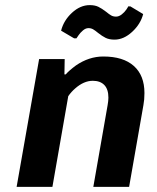

<svg xmlns="http://www.w3.org/2000/svg" viewBox="-20 -731 615 751"><path d="M133 -500H233L232 -440H237Q250 -455 277 -475Q328 -510 384 -510Q462 -510 503.5 -473Q545 -436 545 -367Q545 -341 541 -320L485 0H345L401 -320Q404 -337 404 -349Q404 -382 388 -398.5Q372 -415 343 -415Q308 -415 274 -385Q259 -372 247 -355L185 0H45ZM540 -676Q530 -637 497 -606.5Q464 -576 428 -576Q407 -576 393 -583Q379 -590 364 -602Q352 -612 344 -616.5Q336 -621 326 -621Q315 -621 304.5 -612Q294 -603 287.5 -593.5Q281 -584 279 -581H270L219 -611Q229 -651 261.5 -681Q294 -711 331 -711Q351 -711 364.5 -704.5Q378 -698 395 -685Q407 -675 415 -670.5Q423 -666 434 -666Q445 -666 456 -674.5Q467 -683 474.5 -694Q482 -705 481 -706H490Z"/></svg>

Font: Scada
Style: Bold Italic
Weight: 700
Italic angle: -10°
Version: Version 4.000